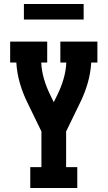

<svg xmlns="http://www.w3.org/2000/svg" viewBox="-20 -944 540 964"><path d="M132 0V-105H188V-284L119 -426Q95 -474 80 -525.5Q65 -577 62 -630H31V-735H217V-630H187Q189 -589 200.5 -549Q212 -509 230 -472L250 -431L270 -472Q288 -509 299.5 -549Q311 -589 313 -630H283V-735H469V-630H438Q435 -577 420 -525.5Q405 -474 381 -426L312 -284V-105H368V0ZM100 -846V-924H400V-846Z"/></svg>

Font: Iosevka Curly Slab Extrabold
Style: Regular
Weight: 800
Monospace: yes
Designer: Belleve Invis
Foundry: Belleve Invis
Version: Version 22.1.2; ttfautohint (v1.8.4)